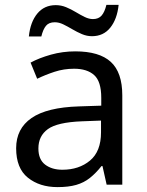

<svg xmlns="http://www.w3.org/2000/svg" viewBox="-20 -755 601 785"><path d="M288 -545Q386 -545 433 -502Q480 -459 480 -365V0H416L399 -76H395Q372 -47 347.5 -27.5Q323 -8 291.5 1Q260 10 215 10Q142 10 94 -28.5Q46 -67 46 -149Q46 -229 109 -272.5Q172 -316 303 -320L394 -323V-355Q394 -422 365 -448Q336 -474 283 -474Q241 -474 203 -461.5Q165 -449 132 -433L105 -499Q140 -518 188 -531.5Q236 -545 288 -545ZM314 -259Q214 -255 175.5 -227Q137 -199 137 -148Q137 -103 164.5 -82Q192 -61 235 -61Q303 -61 348 -98.5Q393 -136 393 -214V-262ZM98 -606Q104 -665 132.5 -699.5Q161 -734 208 -734Q230 -734 250.5 -725.5Q271 -717 290 -705.5Q309 -694 326.5 -685.5Q344 -677 360 -677Q383 -677 395.5 -691.5Q408 -706 415 -735H465Q459 -677 431 -642Q403 -607 356 -607Q335 -607 315 -615.5Q295 -624 275.5 -635.5Q256 -647 238.5 -655.5Q221 -664 204 -664Q180 -664 168 -649.5Q156 -635 149 -606Z"/></svg>

Font: Noto Sans Canadian Aboriginal
Style: Regular
Weight: 400
Designer: Monotype Design Team, Typotheque's Kevin King
Foundry: Monotype Imaging Inc.
Version: Version 2.002